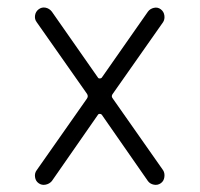

<svg xmlns="http://www.w3.org/2000/svg" viewBox="-20 -550 540 519"><path d="M79.1 -89.8 214.8 -283.2Q219.7 -290 214.8 -296.9L79.1 -490.2Q73.2 -498 74.7 -508.3Q76.2 -518.6 84.5 -524.9Q92.8 -531.2 103 -529.3Q113.3 -527.3 120.1 -518.6L245.1 -339.8Q246.1 -337.9 249.5 -337.9Q252.9 -337.9 254.9 -339.8L379.9 -518.6Q385.7 -526.4 396 -528.8Q406.2 -531.2 414.6 -524.9Q422.9 -518.6 424.3 -508.3Q425.8 -498 420.9 -490.2L285.2 -296.9Q279.3 -290 285.2 -283.2L420.9 -89.8Q425.8 -82 424.3 -71.3Q422.9 -60.5 414.6 -54.7Q406.2 -48.8 396 -50.8Q385.7 -52.7 379.9 -60.5L254.9 -240.2Q252.9 -242.2 249.5 -242.2Q246.1 -242.2 245.1 -240.2L120.1 -60.5Q113.3 -52.7 103 -50.8Q92.8 -48.8 84.5 -54.7Q76.2 -60.5 74.7 -71.3Q73.2 -82 79.1 -89.8Z"/></svg>

Font: Rounded Mgen+ 2m light
Style: Regular
Weight: 200
Designer: [Source Han Sans]
Ryoko NISHIZUKA  (kana & ideographs); Paul D. Hunt (Latin, Greek & Cyrillic); Wenlong ZHANG  (bopomofo
Version: Version 1.059.20150602